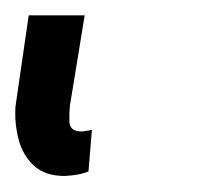

<svg xmlns="http://www.w3.org/2000/svg" viewBox="-42 29 266 248"><path d="M-4.9 48.8H67.4L48.3 165.5Q47.4 174.3 47.6 185.8Q47.9 197.3 60.1 198.7Q64 199.2 68.4 198.2Q72.8 197.3 76.7 196.8L72.3 250.5Q64.9 253.4 57.4 254.6Q49.8 255.9 41.5 256.3Q16.1 256.3 1.7 242.9Q-12.7 229.5 -18.1 208.7Q-23.4 188 -22 166.5Z"/></svg>

Font: Roboto Condensed Medium
Style: Italic
Weight: 500
Italic angle: -12°
Designer: Christian Robertson
Foundry: Google
Version: Version 3.0; 2020